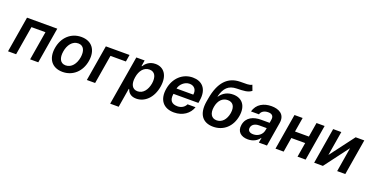

<svg xmlns="http://www.w3.org/2000/svg" viewBox="-29 -1645 5330 2749"><g transform="rotate(20 2635.5 -271.0)"><path d="M21 0H144.2L217.7 -440H431.1L357.6 0H481.9L572.8 -545.5H111.9Z M853 10.7C1011 10.7 1129.6 -100.1 1157 -267C1184.7 -438.2 1100.9 -552.6 940 -552.6C781.6 -552.6 663 -441.4 636 -273.8C608 -103.7 691.4 10.7 853 10.7ZM764.9 -267.8C780.9 -369.3 839.8 -450.6 929.7 -450.6C1015.3 -450.6 1044 -372.5 1028.4 -274.5C1011.7 -172.6 952.8 -92.3 863.6 -92.3C777.3 -92.3 748.6 -169.4 764.9 -267.8Z M1674 -545.5H1312.9L1221.9 0H1348L1421.5 -440H1656.6Z M1651.6 204.5H1781.2L1829.5 -85.9H1835.2C1848.7 -46.2 1881.4 9.6 1975.5 9.6C2103.3 9.6 2217 -92.3 2247.2 -272C2276.6 -453.8 2194.2 -552.6 2068.9 -552.6C1972.3 -552.6 1921.9 -494.7 1896.7 -455.3H1889.2L1903.8 -545.5H1777.3ZM1858 -272.7C1874.6 -378.6 1932.2 -447.1 2015.6 -447.1C2100.5 -447.1 2131.7 -374.3 2116.1 -272.7C2098 -170.5 2041.9 -95.9 1957.4 -95.9C1875 -95.9 1840.6 -166.9 1858 -272.7Z M2551.1 10.7C2685 10.7 2783.7 -62.5 2817.8 -165.8H2696C2673.7 -117.5 2625.4 -89.5 2569.6 -89.5C2483.3 -89.5 2438.2 -131.4 2454.9 -237.6H2834.9L2841.3 -277C2872.2 -468.4 2772.4 -552.6 2638.1 -552.6C2482.2 -552.6 2360.8 -437.9 2333.1 -269.5C2304.3 -98.7 2387.1 10.7 2551.1 10.7ZM2470.2 -324.2C2484 -389.9 2549.7 -452.4 2623.6 -452.4C2697.8 -452.4 2737.9 -398.4 2725.5 -324.2Z M3503.2 -664.1 3471.9 -747.2C3434.3 -721.9 3377.5 -729 3294 -727.3C3105.8 -724.8 2988.6 -600.1 2945.7 -343.4L2937.1 -294.4C2904.5 -94.8 2988.3 10.7 3147.4 10.7C3305.8 10.7 3422.9 -95.2 3451.3 -263.5C3478.3 -427.2 3398.4 -521 3263.8 -521C3180 -521 3111.9 -485.1 3066.4 -418.3H3060.4C3095.2 -554.3 3157 -615.8 3279.8 -618.6C3388.1 -621.1 3448.9 -622.9 3503.2 -664.1ZM3062.9 -259.9C3080.3 -361.5 3138.5 -419.7 3218 -419.7C3297.6 -419.7 3336.6 -361.5 3320.7 -259.9C3302.9 -156.6 3244 -92.3 3164.4 -92.3C3084.2 -92.3 3045.5 -157 3062.9 -259.9Z M3676.8 11C3762.4 11 3820.7 -29.1 3851.2 -74.9H3855.5L3842.7 0H3966.3L4027 -365.1C4051.1 -509.2 3940.7 -552.6 3837 -552.6C3722.3 -552.6 3615.8 -502.1 3584.9 -380.7H3705.6C3718.4 -426.8 3759.9 -454.2 3822.4 -454.2C3882.1 -454.2 3907.7 -422.6 3899.1 -370L3891 -318.5H3759.6C3647.7 -318.5 3541.9 -275.9 3521.3 -153.1C3503.6 -46.2 3573.2 11 3676.8 11ZM3646 -155.2C3653.4 -204.9 3699.9 -233 3763.8 -233H3877.8L3870.7 -195.7C3859.7 -134.6 3802.6 -83.5 3725.5 -83.5C3671.9 -83.5 3638.1 -108.3 3646 -155.2Z M4311.4 -545.5H4187.1L4096.2 0H4220.5L4257.1 -220.5H4468.4L4431.8 0H4555.4L4646.3 -545.5H4522.7L4486.2 -326H4274.9Z M4838.8 -174 4900.6 -545.5H4776.3L4685.4 0H4818.2L5097.3 -371.8L5035.9 0H5159.8L5250.7 -545.5H5119Z"/></g></svg>

Font: Margiela Sans Semi Bold
Style: Italic
Weight: 600
Italic angle: -9.39999°
Designer: Stefan Endress, Andreas Faust
Version: Version 1.100;FEAKit 1.0